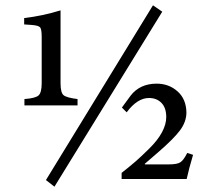

<svg xmlns="http://www.w3.org/2000/svg" viewBox="-20 -674 807 723"><path d="M272 -277V-301C244.7 -304.3 227.2 -309.2 219.5 -315.5C211.8 -321.8 208 -337 208 -361V-635C162.7 -621 117 -611.3 71 -606V-582L100 -580C116.7 -578.7 127 -575.7 131 -571C135 -566.3 137 -554.3 137 -535V-361C137 -337 133 -321.5 125 -314.5C117 -307.5 99.3 -303 72 -301V-277ZM591 -630 556 -654 153 4 185 29ZM685 -98C675.7 -79.3 666.8 -67.5 658.5 -62.5C650.2 -57.5 636.3 -55 617 -55H526L525 -57L576 -101C615.3 -135 642.8 -162.7 658.5 -184C674.2 -205.3 682 -227.7 682 -251C681.3 -284.3 670.2 -310.7 648.5 -330C626.8 -349.3 600.7 -359 570 -359C528 -359 495.3 -344 472 -314L439 -269L457 -251C483.7 -287 511.7 -305 541 -305C560.3 -305 576 -298.8 588 -286.5C600 -274.2 606 -256.3 606 -233C606 -215 600.7 -196 590 -176C579.3 -156 563.3 -135.5 542 -114.5C520.7 -93.5 503.7 -77.5 491 -66.5C478.3 -55.5 460.7 -41 438 -23V0H683C688.3 -24.7 696.3 -55 707 -91Z"/></svg>

Font: Ponomar Unicode
Style: Regular
Weight: 400
Version: 1.3